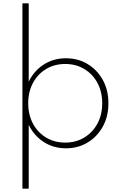

<svg xmlns="http://www.w3.org/2000/svg" viewBox="-20 -880 755 1160"><path d="M115.5 260H153.5V-126Q184.5 -61 243.8 -22.5Q303 16 378.5 16Q451 16 509 -18.8Q567 -53.5 601 -115Q635 -176.5 635 -256Q635 -336 601 -397.2Q567 -458.5 509 -493.2Q451 -528 378.5 -528Q303 -528 243.8 -489.8Q184.5 -451.5 153.5 -386.5V-860H115.5ZM374 -18.5Q309 -18.5 258.5 -49Q208 -79.5 179.2 -133Q150.5 -186.5 150.5 -256Q150.5 -326 179.5 -379.5Q208.5 -433 259 -463.2Q309.5 -493.5 374 -493.5Q438.5 -493.5 489 -463.2Q539.5 -433 568.5 -379.5Q597.5 -326 597.5 -256Q597.5 -186.5 568.5 -133Q539.5 -79.5 489 -49Q438.5 -18.5 374 -18.5Z"/></svg>

Font: Spartan ExtraLight
Style: Regular
Weight: 200
Designer: Matt Bailey, Mirko Velimirovic
Foundry: Matt Bailey
Version: Version 1.003; ttfautohint (v1.8.3)